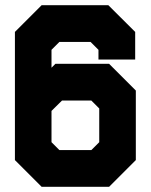

<svg xmlns="http://www.w3.org/2000/svg" viewBox="-20 -720 581 740"><path d="M140.5 0 37.5 -103V-597L140.5 -700H397.5L501 -597V-490.5H359.5V-528L329 -558.5H209L178.5 -528V-459L193.5 -474H400.5L503.5 -371V-103L400.5 0ZM180 -71 108.5 -142.5V-309L205.5 -404H363.5L433.5 -335.5V-139.5L363 -71ZM209 -141.5H332L362.5 -172V-302L332 -332.5H219L178.5 -292.5V-172ZM180 -71H363L433.5 -139.5V-335.5L363.5 -404H205.5L108.5 -309V-562.5L175.5 -629.5H362L429 -562.5V-541V-562.5L362 -629.5H175.5L108.5 -562.5V-142.5Z"/></svg>

Font: Tourney Thin Black
Style: Regular
Weight: 900
Version: Version 1.015